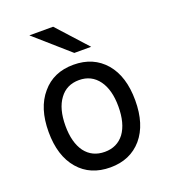

<svg xmlns="http://www.w3.org/2000/svg" viewBox="-136 -831 830 941"><g transform="rotate(-20 279.0 -360.0)"><path d="M303.7 -576.2Q259.8 -615.2 126 -732.4Q157.2 -732.4 250 -732.4Q285.2 -693.4 391.6 -576.2Q370.1 -576.2 303.7 -576.2ZM279.3 11.7Q174.8 11.7 114.3 -58.6Q52.7 -129.9 52.7 -254.9Q52.7 -379.9 114.3 -451.2Q174.8 -523.4 279.3 -523.4Q382.8 -523.4 444.3 -452.1Q504.9 -380.9 504.9 -255.9Q504.9 -130.9 444.3 -59.6Q382.8 11.7 279.3 11.7ZM279.3 -69.3Q343.8 -69.3 380.9 -118.2Q417 -168 417 -255.9Q417 -342.8 380.9 -392.6Q343.8 -443.4 279.3 -443.4Q213.9 -443.4 177.7 -393.6Q140.6 -343.8 140.6 -254.9Q140.6 -168 176.8 -118.2Q213.9 -69.3 279.3 -69.3Z"/></g></svg>

Font: Overpass
Style: Regular
Weight: 400
Designer: Delve Withrington, Thomas Jockin
Version: Version 3.000;DELV;Overpass; ttfautohint (v1.5)